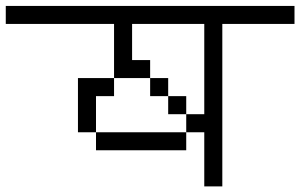

<svg xmlns="http://www.w3.org/2000/svg" viewBox="-20 -708 1040 665"><path d="M1000 -625V-687.5H0V-625H375V-437.5H250V-250H312.5V-187.5H625V-250H312.5Q312.5 -250 312.5 -375H375V-437.5H500V-375H562.5V-312.5H625V-250H687.5V-62.5H750V-625ZM625 -312.5V-375H562.5V-437.5H500V-500H437.5Q437.5 -500 437.5 -625H687.5V-312.5Z"/></svg>

Font: CalcUnifontExMono
Style: Regular
Weight: 500
Version: Version 15.0.06